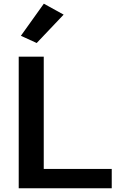

<svg xmlns="http://www.w3.org/2000/svg" viewBox="-20 -1017 634 1037"><path d="M81.1 0H583.5V-104.5H216.3V-710.9H81.1ZM92.8 -823.7 178.2 -784.7 323.7 -938 216.8 -997.1Z"/></svg>

Font: Roboto Flex
Style: wght 600 wdth 140 opsz 13.0 GRAD 0.00 slnt 0.00 XTRA 468 XOPQ 96 YOPQ 79 YTLC 514 YTUC 712 YTAS 750 YTDE -203.00 YTFI 738
Weight: 600
Width: 8
Designer: Berlow after Robertson
Foundry: Google
Version: Version 3.100